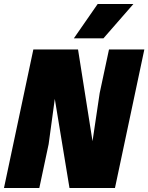

<svg xmlns="http://www.w3.org/2000/svg" viewBox="-33 -947 747 967"><path d="M-13 0 135 -698H360L433 -236L469 -478L516 -698H694L546 0H317L243 -449L212 -221L165 0ZM339 -754 459 -927H639L488 -754Z"/></svg>

Font: Azeret Mono Thin ExtraBold
Style: Italic
Weight: 800
Italic angle: -12°
Version: Version 1.002